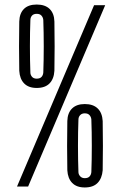

<svg xmlns="http://www.w3.org/2000/svg" viewBox="-20 -823 537 847"><path d="M142 -435Q106 -435 86.5 -455Q67 -475 65 -511Q64 -559 64 -618.5Q64 -678 65 -728Q66 -764 85.5 -783.5Q105 -803 142 -803Q179 -803 199 -783.5Q219 -764 220 -728Q221 -678 221 -618.5Q221 -559 220 -511Q218 -475 198.5 -455Q179 -435 142 -435ZM55 0 395 -800H444L104 0ZM142 -476Q156 -476 163 -483.5Q170 -491 171 -503Q173 -557 173 -618.5Q173 -680 171 -735Q170 -746 163 -754Q156 -762 142 -762Q128 -762 121 -754Q114 -746 114 -734Q112 -680 112 -618.5Q112 -557 114 -503Q114 -493 121 -484.5Q128 -476 142 -476ZM354 4Q318 4 298.5 -16Q279 -36 277 -72Q276 -120 276 -179.5Q276 -239 277 -289Q278 -325 298 -344.5Q318 -364 354 -364Q391 -364 411 -344.5Q431 -325 433 -289Q434 -239 434 -179.5Q434 -120 433 -72Q430 -36 410.5 -16Q391 4 354 4ZM354 -37Q368 -37 375 -44.5Q382 -52 383 -64Q385 -118 385 -179.5Q385 -241 383 -296Q382 -307 375 -315Q368 -323 354 -323Q341 -323 333.5 -315Q326 -307 326 -295Q324 -241 324 -179.5Q324 -118 326 -64Q326 -54 333.5 -45.5Q341 -37 354 -37Z"/></svg>

Font: Big Shoulders Display
Style: Regular
Weight: 400
Designer: Patric King
Foundry: XO Type Co
Version: Version 1.000; ttfautohint (v1.8.2)